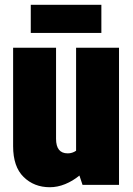

<svg xmlns="http://www.w3.org/2000/svg" viewBox="-20 -775 559 805"><path d="M313 -39Q285 -16 253 -3Q221 10 189 10Q123 10 79 -33Q35 -76 35 -162V-575H215V-193Q215 -132 264 -132Q283 -132 299 -143V-575H479V0H326ZM109 -755H405V-637H109Z"/></svg>

Font: Protest Strike
Style: Regular
Weight: 400
Designer: Octavio Pardo
Foundry: Ashler Design
Version: Version 2.005; ttfautohint (v1.8.4.7-5d5b)